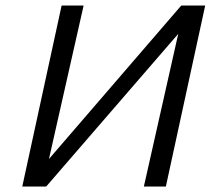

<svg xmlns="http://www.w3.org/2000/svg" viewBox="-20 -678 776 698"><path d="M726 -658 583 0H503L628 -555L148 0H61L204 -658H284L158 -100L639 -658Z"/></svg>

Font: EauTestInfant Medium
Style: Italic
Weight: 500
Italic angle: -12°
Designer: Christian Thalmann (Catharsis Fonts)
Version: Version 0.001;PS 000.001;hotconv 1.0.88;makeotf.lib2.5.64775